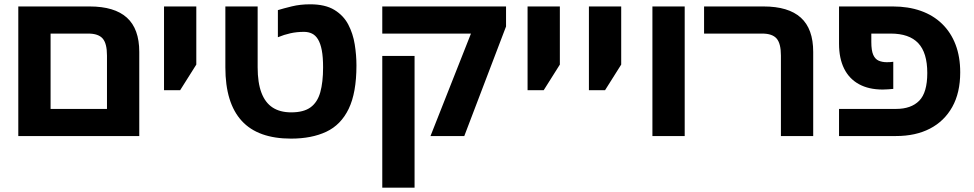

<svg xmlns="http://www.w3.org/2000/svg" viewBox="-20 -632 4526 892"><path d="M65 0V-602H396Q512 -602 569.5 -550Q627 -498 627 -391V0ZM215 -126H477V-374Q477 -430 457 -453Q437 -476 390 -476H215Z M742 -213V-602H892V-332L817 -213Z M1332 12Q1256 12 1198.5 -8.5Q1141 -29 1103 -70.5Q1065 -112 1046 -174Q1027 -236 1027 -319V-602H1177V-319Q1177 -248 1194.5 -201.5Q1212 -155 1246.5 -132.5Q1281 -110 1333 -110Q1391 -110 1423 -133.5Q1455 -157 1468 -203.5Q1481 -250 1481 -319Q1481 -367 1475 -398.5Q1469 -430 1457.5 -449Q1446 -468 1429.5 -476Q1413 -484 1392 -484Q1359 -484 1329.5 -477.5Q1300 -471 1271 -459V-585Q1297 -593 1336 -602.5Q1375 -612 1421 -612Q1491 -612 1533.5 -586Q1576 -560 1598 -518Q1620 -476 1628 -426Q1636 -376 1636 -328Q1636 -201 1600 -126.5Q1564 -52 1496 -20Q1428 12 1332 12Z M1980 0 2168 -476H1756V-602H2331V-509L2137 0ZM1756 240V-372H1906V240Z M2431 -213V-602H2581V-332L2506 -213Z M2716 -213V-602H2866V-332L2791 -213Z M3011 0V-602H3161V0Z M3608 0V-374Q3608 -430 3588 -453Q3568 -476 3521 -476H3251V-602H3527Q3643 -602 3700.5 -550Q3758 -498 3758 -391V0Z M3878 0V-126H4143Q4213 -126 4250.5 -164Q4288 -202 4288 -293Q4288 -387 4246 -431.5Q4204 -476 4118 -476H3948V-602H4128Q4200 -602 4258 -581.5Q4316 -561 4357 -521Q4398 -481 4419.5 -424.5Q4441 -368 4441 -296Q4441 -201 4404 -135Q4367 -69 4300.5 -34.5Q4234 0 4143 0ZM4081 -216Q4016 -216 3970.5 -241Q3925 -266 3901.5 -313.5Q3878 -361 3878 -429V-602H4028V-437Q4028 -397 4037 -377Q4046 -357 4062.5 -350Q4079 -343 4100 -343Q4108 -343 4115.5 -343.5Q4123 -344 4130 -345V-219Q4119 -218 4105.5 -217Q4092 -216 4081 -216Z"/></svg>

Font: Noto Sans Hebrew
Style: Bold
Weight: 700
Designer: Monotype Design Team
Foundry: Monotype Imaging Inc.
Version: Version 2.003